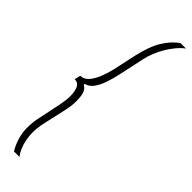

<svg xmlns="http://www.w3.org/2000/svg" viewBox="-304 -738 882 882"><g transform="rotate(45 137.5 -296.5)"><path d="M50 150Q46 143 40 131Q34 119 28.5 103.5Q23 88 19.5 70Q16 52 16 32Q16 15 17.5 -2.5Q19 -20 23 -37L47 -152Q50 -168 52 -183.5Q54 -199 54 -212Q54 -242 45 -262Q36 -282 13 -282L20 -311Q43 -311 60 -330.5Q77 -350 89 -380Q101 -410 108 -441L133 -556Q141 -591 151.5 -620.5Q162 -650 176 -673Q190 -696 206 -713.5Q222 -731 240 -743H275Q256 -729 239.5 -709Q223 -689 209 -665.5Q195 -642 185 -617Q175 -592 170 -568L144 -447Q136 -409 125 -377.5Q114 -346 99 -325.5Q84 -305 61 -299L60 -294Q79 -283 84.5 -263.5Q90 -244 90 -216Q90 -200 88 -183.5Q86 -167 81 -146L54 -25Q52 -15 50.5 -1Q49 13 49 26Q49 50 53.5 73.5Q58 97 66.5 116.5Q75 136 86 150Z"/></g></svg>

Font: Saira ExtraCondensed Thin
Style: Italic
Weight: 250
Width: 2
Italic angle: -12°
Designer: Hector Gatti with collaboration of the Omnibus-Type team
Foundry: Omnibus-Type
Version: Version 1.101